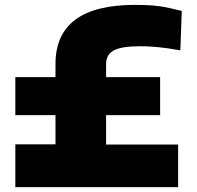

<svg xmlns="http://www.w3.org/2000/svg" viewBox="-20 -769 809 789"><path d="M43 -452H208V-506Q208 -749 535 -749Q561 -749 584 -748Q607 -747 630 -744Q653 -741 676.5 -736Q700 -731 727 -724L721 -562Q673 -571 632.5 -575Q592 -579 557 -579Q480 -579 448 -562Q416 -545 416 -506V-452H638V-296H416V-175H712V0H43V-176H208V-296H43Z"/></svg>

Font: Encode Sans Wide
Style: ExtraBold
Weight: 800
Designer: Pablo Impallari, Andres Torresi
Foundry: Pablo Impallari, Andres Torresi
Version: Version 1.000; ttfautohint (v1.00) -l 8 -r 50 -G 200 -x 14 -